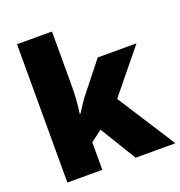

<svg xmlns="http://www.w3.org/2000/svg" viewBox="-136 -875 930 991"><g transform="rotate(-20 329.5 -380.0)"><path d="M251 -311Q285.6 -366.2 310.1 -397L434.1 -553.2H647L455.1 -317.9L659.2 0H440.9L319.8 -198.2L257.8 -150.9V0H65.9V-759.8H257.8V-460.9Q257.8 -384.3 247.1 -311Z"/></g></svg>

Font: OpenSans-ExtraBold
Style: Regular
Weight: 800
Foundry: Ascender Corporation
Version: Version 1.10